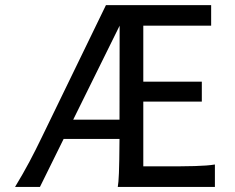

<svg xmlns="http://www.w3.org/2000/svg" viewBox="-20 -733 921 753"><path d="M771.5 -334.5V-412.6H542V-632.3H808.1V-712.9H395.5L144 -194.8C110.4 -125.5 83 -72.3 39.1 0H136.7L229.5 -188H448.7C447.8 -59.6 445.8 -22.5 441.9 0H822.8V-87.9C783.7 -81.1 718.3 -80.6 622.1 -80.6H542V-334.5ZM449.2 -632.3C449.2 -469.2 449.2 -351.6 448.7 -263.7H267.1Z"/></svg>

Font: Andika
Style: Regular
Weight: 400
Designer: Victor Gaultney, Annie Olsen, Julie Remington, Don Collingsworth, Eric Hays
Foundry: SIL International
Version: Version 1.000